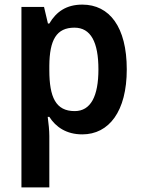

<svg xmlns="http://www.w3.org/2000/svg" viewBox="-20 -573 615 833"><path d="M337 -553C268 -553 224 -522 194 -471H188L171 -543H73V240H194V17C194 -6 191 -37 187 -66H194C222 -22 268 10 337 10C453 10 530 -90 530 -272C530 -456 455 -553 337 -553ZM303 -453C374 -453 407 -390 407 -272C407 -156 374 -91 304 -91C222 -91 194 -151 194 -269V-288C195 -400 225 -453 303 -453Z"/></svg>

Font: Noto Sans Armenian SemiCondensed SemiBold
Style: Regular
Weight: 600
Width: 4
Designer: Monotype Design Team
Foundry: Monotype Imaging Inc.
Version: Version 2.008